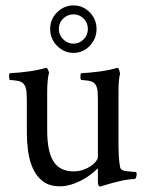

<svg xmlns="http://www.w3.org/2000/svg" viewBox="-20 -680 542 708"><path d="M165 -573Q165 -609 190.5 -634.5Q216 -660 251 -660Q286 -660 311 -634.5Q336 -609 336 -573Q336 -537 311 -511Q286 -485 251 -485Q216 -485 190.5 -511Q165 -537 165 -573ZM197 -573Q197 -551 213 -535Q229 -519 251 -519Q273 -519 288.5 -535Q304 -551 304 -573Q304 -596 288.5 -611.5Q273 -627 251 -627Q229 -627 213 -611.5Q197 -596 197 -573ZM341 -312Q341 -313 341 -316Q341 -326 340 -340.5Q339 -355 334 -365Q327 -379 308 -382Q289 -385 279 -385Q277 -387 276.5 -396.5Q276 -406 279 -410Q317 -412 352 -417Q387 -422 413 -430Q417 -430 420 -420Q423 -410 423 -406Q420 -400 418.5 -382Q417 -364 417 -343V-138Q417 -130 418 -106.5Q419 -83 423 -63Q426 -51 445.5 -49Q465 -47 475 -46Q480 -46 481 -46Q483 -45 483.5 -41Q484 -37 484 -35Q484 -34 482 -27Q480 -20 476 -20Q451 -19 421.5 -12Q392 -5 371 1.5Q350 8 349 8Q345 8 343 2.5Q341 -3 341 -8V-53Q341 -57 340 -57.5Q339 -58 339 -58Q326 -44 303 -28.5Q280 -13 253 -3Q226 7 201 7Q162 7 138 -11.5Q114 -30 101 -59.5Q88 -89 83.5 -123Q79 -157 79 -188V-312Q79 -322 78 -338Q77 -354 71 -365Q64 -379 45 -382Q26 -385 16 -385Q14 -387 13.5 -396.5Q13 -406 16 -410Q54 -412 89 -417Q124 -422 150 -430Q154 -430 157.5 -422Q161 -414 161 -410Q158 -404 156 -384Q154 -364 154 -343V-199Q154 -121 177.5 -84.5Q201 -48 252 -48Q274 -48 294 -56.5Q314 -65 327.5 -78Q341 -91 341 -102Z"/></svg>

Font: Amiri
Style: Regular
Weight: 400
Designer: Khaled Hosny
Version: Version 0.114